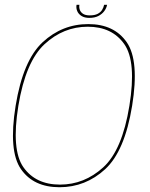

<svg xmlns="http://www.w3.org/2000/svg" viewBox="-20 -781 627 805"><path d="M229.5 4Q338.5 4 420.8 -71.5Q503 -147 534 -337.5Q564.5 -526.5 511.8 -603.2Q459 -680 350 -680Q241 -680 158.8 -604Q76.5 -528 45.5 -337.5Q15 -148 67.8 -72Q120.5 4 229.5 4ZM231.5 -7Q129.5 -7 78.2 -79.8Q27 -152.5 57 -337.5Q87.5 -522.5 166.8 -595.8Q246 -669 348 -669Q450 -669 501.2 -595.8Q552.5 -522.5 522.5 -337.5Q492.5 -152 413 -79.5Q333.5 -7 231.5 -7ZM354.5 -706Q377 -706 392.5 -714Q408 -722 417.2 -734.5Q426.5 -747 429 -761H416.5Q414.5 -750 408.2 -739.8Q402 -729.5 389.5 -723Q377 -716.5 356.5 -716.5Q338 -716.5 328 -723.2Q318 -730 314.5 -740Q311 -750 313 -761H301Q298.5 -747 303.8 -734.5Q309 -722 321.8 -714Q334.5 -706 354.5 -706Z"/></svg>

Font: Anybody Thin Thin
Style: Italic
Weight: 250
Italic angle: -10°
Version: Version 1.113;gftools[0.9.25]